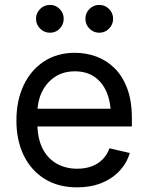

<svg xmlns="http://www.w3.org/2000/svg" viewBox="-20 -768 615 799"><path d="M301.3 11.7Q222.7 11.7 166 -23.4Q109.4 -58.6 78.9 -121.1Q48.3 -183.6 48.3 -266.6Q48.3 -349.6 78.4 -413.1Q108.4 -476.6 163.3 -512.5Q218.3 -548.3 291.5 -548.3Q336.9 -548.3 379.4 -533.2Q421.9 -518.1 455.6 -485.4Q489.3 -452.6 509 -400.9Q528.8 -349.1 528.8 -275.9V-241.7H105V-315.4H481.9L441.4 -288.6Q441.4 -341.8 424.3 -383.1Q407.2 -424.3 373.8 -447.8Q340.3 -471.2 291.5 -471.2Q243.2 -471.2 208 -447.5Q172.9 -423.8 154.3 -385Q135.7 -346.2 135.7 -300.3V-253.4Q135.7 -193.8 156.2 -151.9Q176.8 -109.9 214.4 -87.9Q252 -65.9 301.8 -65.9Q334.5 -65.9 361.1 -75.7Q387.7 -85.4 406.7 -104.5Q425.8 -123.5 435.5 -150.9L520 -131.3Q507.8 -89.4 477.5 -56.9Q447.3 -24.4 402.3 -6.3Q357.4 11.7 301.3 11.7ZM393.1 -631.8Q369.1 -631.8 352.3 -648.9Q335.4 -666 335.4 -689.9Q335.4 -713.9 352.3 -730.7Q369.1 -747.6 393.1 -747.6Q417 -747.6 433.8 -730.7Q450.7 -713.9 450.7 -689.9Q450.7 -666 433.8 -648.9Q417 -631.8 393.1 -631.8ZM188 -631.8Q164.1 -631.8 147 -648.9Q129.9 -666 129.9 -689.9Q129.9 -713.9 147 -730.7Q164.1 -747.6 188 -747.6Q211.4 -747.6 228.3 -730.7Q245.1 -713.9 245.1 -689.9Q245.1 -666 228.5 -648.9Q211.9 -631.8 188 -631.8Z"/></svg>

Font: Inter 17pt
Style: Regular
Weight: 400
Version: Version 4.001;git-66647c0bb